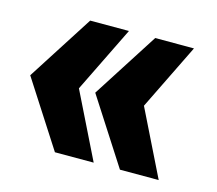

<svg xmlns="http://www.w3.org/2000/svg" viewBox="-69 -594 653 579"><g transform="rotate(15 257.5 -304.5)"><path d="M14 -304 146 -510H267L166 -304L267 -99H146ZM217 -304 349 -510H470L369 -304L470 -99H349Z"/></g></svg>

Font: Saira Stencil One
Style: Regular
Weight: 400
Designer: Hector Gatti with collaboration of the Omnibus-Type team
Foundry: Omnibus-Type
Version: Version 1.004